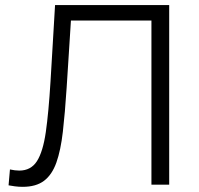

<svg xmlns="http://www.w3.org/2000/svg" viewBox="-20 -733 790 762"><path d="M70 8.5Q54 8.5 39.2 6.5Q24.5 4.5 14 2.5L19.5 -60.5Q39.5 -56 56.5 -56Q102.5 -56 126.5 -93.2Q150.5 -130.5 161.8 -208.8Q173 -287 180.5 -410Q185 -485.5 189.5 -561Q194 -636.5 198.5 -713H651.5V0H581V-651.5H261.5Q257.5 -586.5 253.2 -520.8Q249 -455 244.5 -385Q238 -284.5 229.5 -210.5Q221 -136.5 203.8 -88Q186.5 -39.5 154.8 -15.5Q123 8.5 70 8.5Z"/></svg>

Font: Commissioner Light
Style: Regular
Weight: 300
Designer: Kostas Bartsokas
Foundry: Kostas Bartsokas
Version: Version 1.000; ttfautohint (v1.8.3)